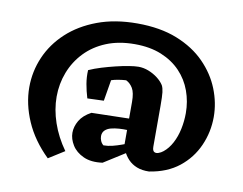

<svg xmlns="http://www.w3.org/2000/svg" viewBox="-80 -819 1227 968"><g transform="rotate(10 533.5 -335.0)"><path d="M221 39Q143 -37 105 -124.5Q67 -212 67 -298Q67 -379 99 -453Q131 -527 193 -584.5Q255 -642 344.5 -675.5Q434 -709 548 -709Q666 -709 752.5 -674.5Q839 -640 896 -582Q953 -524 981 -453.5Q1009 -383 1009 -311Q1009 -234 978 -164Q947 -94 886.5 -46Q826 2 735 16Q699 17 672.5 6.5Q646 -4 628 -23Q610 -42 600 -65L590 -69V-315Q590 -362 576.5 -384.5Q563 -407 542 -417Q523 -416 502 -412.5Q481 -409 467 -404L449 -296L365 -293Q354 -329 348 -364Q342 -399 344 -434Q373 -447 407.5 -457.5Q442 -468 477 -476.5Q512 -485 542.5 -490Q573 -495 592 -495Q618 -495 643.5 -485Q669 -475 690 -459Q711 -443 723 -424Q730 -411 732.5 -389.5Q735 -368 735 -321V-112Q735 -91 744 -85.5Q753 -80 766 -84.5Q779 -89 790 -98Q815 -118 832.5 -151Q850 -184 858.5 -224.5Q867 -265 867 -306Q867 -365 847.5 -419Q828 -473 788.5 -514.5Q749 -556 690.5 -580Q632 -604 554 -604Q472 -604 408.5 -578Q345 -552 301 -506Q257 -460 234 -400.5Q211 -341 211 -275Q211 -210 234 -142.5Q257 -75 302 -12ZM497 13Q439 21 399.5 3Q360 -15 340.5 -46.5Q321 -78 321 -110Q321 -141 339 -172Q357 -203 398 -225L613 -230L617 -170L593 -171Q572 -172 549.5 -170.5Q527 -169 508 -164Q489 -159 477.5 -147.5Q466 -136 466 -118Q466 -106 471 -94Q476 -82 486 -74Q509 -74 532.5 -80Q556 -86 576.5 -93.5Q597 -101 611 -106L619 -64Z"/></g></svg>

Font: Eczar SemiBold
Style: Regular
Weight: 600
Designer: Vaibhav Singh
Foundry: Rosetta Type Foundry
Version: Version 2.000